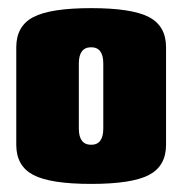

<svg xmlns="http://www.w3.org/2000/svg" viewBox="-20 -790 448 472"><path d="M388.2 -673.8V-434.1Q388.2 -381.8 346.2 -359.9Q304.2 -337.9 204.1 -337.9Q104 -337.9 62 -359.9Q20 -381.8 20 -434.1V-673.8Q20 -726.1 62 -748Q104 -770 204.1 -770Q304.2 -770 346.2 -748Q388.2 -726.1 388.2 -673.8ZM204.1 -673.8Q173.8 -673.8 173.8 -633.8V-474.1Q173.8 -434.1 204.1 -434.1Q233.9 -434.1 233.9 -474.1V-633.8Q233.9 -673.8 204.1 -673.8Z"/></svg>

Font: Mikodacs
Style: Regular
Weight: 400
Designer: gluk (gluksza@wp.pl)
Foundry: gluk (gluksza@wp.pl)
Version: Version 0.28